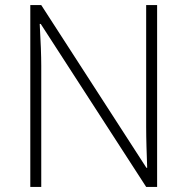

<svg xmlns="http://www.w3.org/2000/svg" viewBox="-20 -734 747 754"><path d="M99 0H142V-476C142 -514 140 -569 136 -640H140L554 0H597V-714H554V-237C554 -185 556 -132 558 -75H555L142 -714H99Z"/></svg>

Font: Kathrein 35 Thin
Style: Regular
Weight: 250
Designer: Lazydogs Typefoundry, based on Open Sans by Ascender Corporation
Foundry: Lazydogs Typefoundry
Version: Version 1.003;PS 001.003;hotconv 1.0.88;makeotf.lib2.5.64775